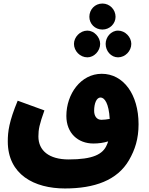

<svg xmlns="http://www.w3.org/2000/svg" viewBox="-20 -877 844 1085"><path d="M559 -710C600 -710 633 -743 633 -782C633 -823 600 -857 559 -857C516 -857 485 -823 485 -782C485 -743 516 -710 559 -710ZM474 -553C512 -553 546 -589 546 -629C546 -667 512 -704 474 -704C432 -704 398 -667 398 -629C398 -589 432 -553 474 -553ZM647 -553C688 -553 722 -589 722 -629C722 -667 688 -704 647 -704C607 -704 577 -667 577 -629C577 -589 607 -553 647 -553ZM347 188C514 188 643 142 709 28C743 -31 763 -92 763 -175C763 -344 677 -460 555 -460C436 -460 355 -345 355 -222C355 -124 421 -66 508 -66C537 -66 566 -70 591 -78C589 -71 587 -65 584 -59C562 -5 505 24 368 24C257 24 197 -26 197 -106C197 -146 203 -175 231 -253L80 -308C31 -190 24 -133 24 -78C24 110 174 188 347 188ZM512 -251C512 -294 526 -326 548 -326C571 -326 595 -293 600 -205C583 -202 567 -200 553 -200C526 -200 512 -222 512 -251Z"/></svg>

Font: Noto Sans Arabic UI Cn Bk
Style: Regular
Weight: 900
Width: 3
Designer: Monotype Design Team, Nadine Chahine and Nizar Qandah
Foundry: Monotype Imaging Inc.
Version: Version 2.010